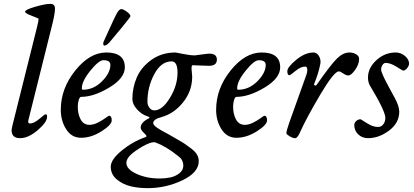

<svg xmlns="http://www.w3.org/2000/svg" viewBox="-20 -702 2145 995"><path d="M127 -79Q123 -62 135 -62Q156 -62 184 -86Q212 -110 217 -110Q224 -110 224 -97Q224 -69 175.5 -27.5Q127 14 84 14Q40 14 40 -27Q40 -34 46 -58L171 -558Q180 -594 180 -604Q180 -607 145 -620Q110 -633 110 -641Q110 -652 162.5 -667Q215 -682 241 -682Q265 -682 265 -657Q265 -632 250 -572Z M546 -481Q531 -466 523 -466Q515 -466 515 -474Q515 -482 517 -486Q519 -490 546.5 -551Q574 -612 584 -630Q597 -655 609 -655Q618 -655 637 -641.5Q656 -628 656 -618Q656 -614 611.5 -559.5Q567 -505 546 -481ZM404 -244Q404 -237 410 -237Q465 -237 508.5 -280.5Q552 -324 552 -366Q552 -390 516 -390Q492 -390 448 -335.5Q404 -281 404 -244ZM531 -430Q627 -430 627 -353Q627 -297 546.5 -248.5Q466 -200 400 -200Q393 -200 388 -183.5Q383 -167 383 -150Q383 -111 398 -83Q413 -55 444 -55Q464 -55 487 -66.5Q510 -78 526 -90Q542 -102 545 -102Q559 -102 559 -78Q559 -55 506 -21.5Q453 12 400 12Q351 12 323 -32Q295 -76 295 -133Q295 -243 370 -336.5Q445 -430 531 -430Z M635 142Q635 175 687.5 199Q740 223 808 223Q837 223 863 217.5Q889 212 909.5 196Q930 180 930 156Q930 142 924.5 131Q919 120 915.5 117Q912 114 901 105Q840 56 785 36Q776 33 757 39Q723 51 679 82.5Q635 114 635 142ZM744 -175Q744 -158 754 -144Q764 -130 780 -130Q821 -130 860.5 -194.5Q900 -259 900 -326Q900 -384 869 -384Q815 -384 779.5 -317.5Q744 -251 744 -175ZM890 -430Q892 -430 928.5 -422.5Q965 -415 990 -415Q992 -415 1024 -419.5Q1056 -424 1065 -424Q1104 -424 1104 -393Q1104 -361 1063 -361Q1049 -361 1016.5 -362.5Q984 -364 980 -364Q974 -364 973 -355Q972 -346 974 -329Q976 -312 976 -305Q976 -231 929 -172Q882 -113 816 -95Q774 -84 774 -64Q774 -59 779 -53Q784 -47 793.5 -40.5Q803 -34 811.5 -29Q820 -24 832 -17.5Q844 -11 850 -8Q860 -2 892.5 16.5Q925 35 938.5 44Q952 53 972.5 69Q993 85 1001.5 100.5Q1010 116 1010 133Q1010 192 925 232.5Q840 273 745 273Q698 273 657.5 263.5Q617 254 585.5 228Q554 202 554 162Q554 125 610.5 78.5Q667 32 733 9Q745 5 733 -6Q709 -28 709 -40Q709 -68 752 -89Q761 -94 742 -100Q714 -109 690 -135.5Q666 -162 666 -189Q666 -248 689 -301Q712 -354 765 -392Q818 -430 890 -430Z M1209 -244Q1209 -237 1215 -237Q1270 -237 1313.5 -280.5Q1357 -324 1357 -366Q1357 -390 1321 -390Q1297 -390 1253 -335.5Q1209 -281 1209 -244ZM1336 -430Q1432 -430 1432 -353Q1432 -297 1351.5 -248.5Q1271 -200 1205 -200Q1198 -200 1193 -183.5Q1188 -167 1188 -150Q1188 -111 1203 -83Q1218 -55 1249 -55Q1269 -55 1292 -66.5Q1315 -78 1331 -90Q1347 -102 1350 -102Q1364 -102 1364 -78Q1364 -55 1311 -21.5Q1258 12 1205 12Q1156 12 1128 -32Q1100 -76 1100 -133Q1100 -243 1175 -336.5Q1250 -430 1336 -430Z M1736 -332Q1711 -332 1640.5 -213Q1570 -94 1535 -17Q1522 13 1511 14Q1499 15 1481.5 4.5Q1464 -6 1464 -11Q1464 -23 1479 -66L1568 -315Q1573 -327 1572.5 -342Q1572 -357 1561 -357Q1539 -357 1511.5 -334.5Q1484 -312 1480 -312Q1469 -312 1469 -333Q1469 -354 1515 -392Q1561 -430 1605 -430Q1622 -430 1633 -411.5Q1644 -393 1640 -371Q1631 -323 1608 -267Q1606 -262 1611.5 -259.5Q1617 -257 1620 -261Q1694 -367 1726 -398.5Q1758 -430 1791 -430Q1809 -430 1825 -421Q1841 -412 1841 -397Q1841 -369 1820.5 -340Q1800 -311 1785 -311Q1773 -311 1758.5 -321.5Q1744 -332 1736 -332Z M2031 -430Q2057 -430 2078.5 -412Q2100 -394 2100 -372Q2100 -362 2090 -349Q2080 -336 2069 -336Q2067 -336 2035 -356Q2003 -376 1979 -376Q1969 -376 1962 -365Q1955 -354 1955 -343Q1955 -338 1957 -331Q1959 -324 1963.5 -314Q1968 -304 1972.5 -294.5Q1977 -285 1984.5 -271Q1992 -257 1997 -247.5Q2002 -238 2011 -221.5Q2020 -205 2025 -196Q2049 -152 2049 -123Q2049 -65 1996.5 -25.5Q1944 14 1887 14Q1857 14 1836.5 -5.5Q1816 -25 1816 -54Q1816 -66 1826 -75Q1836 -84 1849 -84L1881 -64Q1912 -44 1939 -44Q1956 -44 1966.5 -58Q1977 -72 1977 -91Q1977 -126 1898 -257Q1887 -275 1887 -300Q1887 -350 1930.5 -390Q1974 -430 2031 -430Z"/></svg>

Font: EB Garamond 08
Style: Italic
Weight: 400
Italic angle: -14°
Version: Version 0.016